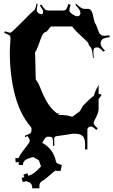

<svg xmlns="http://www.w3.org/2000/svg" viewBox="-20 -818 626 1061"><path d="M213.4 182.1Q197.8 191.4 197.8 206.1V222.2L158.7 223.1Q157.7 193.8 137.7 188L125.5 183.1L105.5 188L99.6 165Q111.8 161.1 114.7 161.1L109.4 147.5L130.4 139.2Q134.8 146.5 134.8 149.9Q134.8 153.3 133.8 153.3Q163.1 149.9 206.5 102.1Q205.1 98.1 203.4 92.3Q201.7 86.4 200.7 84.5L194.8 67.4Q170.4 54.7 163.6 49.3Q130.9 58.1 119.1 67.1Q107.4 76.2 106.4 94.2L83.5 93.3V77.1Q80.6 78.1 75 78.4Q69.3 78.6 66.4 79.1L64.5 56.2Q69.8 55.2 74.7 55.2Q79.6 55.2 79.6 59.1Q91.8 35.2 108.9 13.2Q126 -8.8 135.3 -21.2Q144.5 -33.7 144.5 -41Q144.5 -48.3 132.8 -64.9L176.8 -95.7Q191.9 -74.7 204.6 -74.7Q205.6 -74.7 218.8 -84L234.4 -96.7L253.4 -78.6L236.8 -62L237.8 -58.6L230.5 -56.6Q224.1 -49.3 216.8 -33.7V-34.7L213.4 -28.8Q243.2 -13.2 262.9 13.7Q282.7 40.5 288.6 72.3Q290 80.1 296.6 84.5Q303.2 88.9 321.8 93.3L314.5 126.5H297.4Q293.5 125 288.1 125Q282.7 125 254.9 150.4Q227.1 175.8 212.4 182.1ZM203.1 -71.8Q180.2 -71.8 179.2 -13.2H173.3V-24.9Q173.3 -68.8 151.9 -68.8Q136.2 -68.8 119.1 -60.1L117.2 -67.9Q140.6 -76.2 147 -81.1Q153.3 -85.9 153.3 -92.8L154.3 -108.9Q154.3 -110.8 152.6 -113.3Q150.9 -115.7 149.9 -117.2Q89.8 -187 62 -295.4Q34.2 -403.8 34.2 -529.8L35.2 -558.1L38.1 -606.9Q38.1 -613.8 36.6 -617.2Q33.2 -625.5 2.9 -636.2L7.3 -645Q30.8 -637.2 37.4 -637.2Q43.9 -637.2 101.3 -695.8Q158.7 -754.4 162.4 -756.1Q166 -757.8 168.5 -760.3Q175.8 -767.6 182.1 -797.9L188 -796.9Q183.1 -770 183.1 -764.2Q183.1 -741.7 213.9 -738.8Q218.3 -746.6 218.3 -754.2Q218.3 -761.7 200.2 -788.1L208 -793Q222.2 -772 229.5 -765.9Q236.8 -759.8 246.1 -759.8H328.1Q338.9 -759.8 344.7 -765.9Q350.6 -772 357.9 -795.9L370.1 -792Q363.3 -772 363.3 -761.2Q363.3 -750.5 380.4 -739.3Q397.5 -728 406.5 -728Q415.5 -728 419.9 -732.9Q424.3 -737.8 424.3 -744.1V-748Q424.3 -762.7 396 -792L400.9 -796.9Q430.2 -769 445.3 -769H468.3Q488.8 -769 498 -714.8Q501.5 -694.8 506.3 -688.7Q511.2 -682.6 519 -659.4Q526.9 -636.2 530.3 -632.8Q541 -622.1 546.6 -621.1Q552.2 -620.1 559.1 -620.1Q565.9 -620.1 585 -623L585.9 -612.8Q555.2 -608.9 545.7 -600.8Q536.1 -592.8 536.1 -576.7Q536.1 -560.5 560.1 -539.1L552.2 -532.2Q527.8 -556.2 519 -556.2Q510.3 -556.2 508.3 -555.2H507.3Q500 -552.7 498 -546.9Q496.1 -541 496.1 -531.2Q496.1 -521.5 498 -498H494.1Q489.3 -550.3 480.5 -557.6Q470.2 -565.4 468.3 -579.1Q468.3 -582 451.2 -597.7Q393.6 -650.4 387.5 -661.1Q381.3 -671.9 373 -671.9H266.1Q259.8 -671.9 254.6 -664.8Q249.5 -657.7 243.4 -649.7Q237.3 -641.6 228.3 -639.4Q219.2 -637.2 210.7 -616.9Q202.1 -596.7 192.6 -568.8Q183.1 -541 173.3 -527.8Q175.3 -505.4 176 -444.3Q176.8 -383.3 178.2 -377Q190.9 -363.3 200.7 -337.4Q233.4 -251 269.5 -214.8Q273.4 -210.9 275.4 -208.7Q277.3 -206.5 280.5 -203.6Q283.7 -200.7 285.2 -199.5Q286.6 -198.2 289.1 -196.3Q296.9 -189.9 300.3 -189.9Q303.7 -189.9 305.7 -190.7Q307.6 -191.4 309.1 -192.1Q310.5 -192.9 313 -194.8Q315.4 -196.8 316.9 -198.2Q318.4 -199.7 321.8 -203.1L301.3 -183.1Q351.1 -183.1 377 -172.9Q381.3 -172.9 384.3 -175.8L420.9 -203.1Q423.8 -206.1 430.2 -218.5Q436.5 -231 440.9 -235.8Q477.1 -273.9 499 -289.1Q504.9 -311.5 515.1 -330.8Q525.4 -350.1 525.9 -350.1Q524.9 -348.1 524.9 -344.2V-298.8H526.9Q533.7 -298.8 542 -293.9L524.9 -270V-215.8Q524.9 -197.8 512.5 -173.3Q500 -148.9 497.1 -140.1Q497.1 -127.9 520 -108.9L512.2 -100.1Q491.7 -119.1 483.6 -119.1Q475.6 -119.1 469.2 -113.8H468.3Q465.8 -113.8 462.9 -103V7.8H450.2V-19Q450.2 -51.8 437.3 -65.4Q424.3 -79.1 394 -79.1H383.3L289.1 -64.9Q288.1 -64.5 286.4 -63.5Q284.7 -62.5 284.2 -62.3Q283.7 -62 282.5 -61Q281.2 -60.1 281 -59.3Q280.8 -58.6 280.3 -57.6Q279.3 -54.7 279.3 -50.8L280.3 -13.2L272.9 -12.2L272 -47.9Q272 -53.2 267.8 -57.6Q263.7 -62 258.3 -62L224.1 -63Q216.3 -63 195.3 -33.2L190.9 -36.1Q210 -63 210 -68.8Q207 -71.8 203.1 -71.8Z"/></svg>

Font: Eater
Style: Regular
Weight: 400
Version: Version 001.002